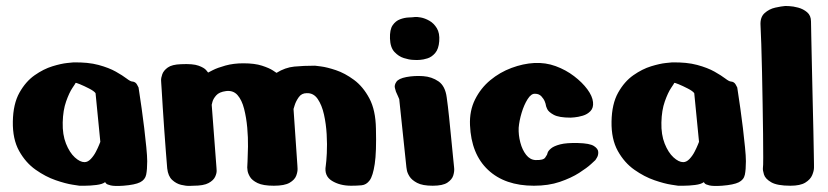

<svg xmlns="http://www.w3.org/2000/svg" viewBox="-20 -622 2773 643"><path d="M225 -413Q275 -414 310 -404.5Q345 -395 368 -382Q391 -369 404 -359Q417 -349 423 -349Q434 -348 439 -338.5Q444 -329 444 -329Q444 -329 447 -309Q450 -289 454.5 -258Q459 -227 463 -193Q467 -159 470 -129Q473 -99 473 -82Q473 -54 469.5 -37Q466 -20 449 -11.5Q432 -3 393 0Q364 2 351 -1Q338 -4 335 -8Q332 -12 332 -12Q323 -5 302.5 -2.5Q282 0 264 0Q246 0 246 0Q246 0 223 -3.5Q200 -7 166.5 -18.5Q133 -30 99.5 -53.5Q66 -77 44 -116.5Q22 -156 23 -215Q24 -274 45 -311.5Q66 -349 96 -370Q126 -391 155.5 -400Q185 -409 205 -411Q225 -413 225 -413ZM300 -310Q295 -317 278.5 -325.5Q262 -334 247.5 -340Q233 -346 233 -344Q233 -343 222.5 -327.5Q212 -312 201.5 -282.5Q191 -253 190 -212Q189 -171 201 -141Q213 -111 230.5 -95Q248 -79 263 -79Q274 -79 284 -89.5Q294 -100 301 -113.5Q308 -127 312 -137Q316 -147 316 -147Z M628 0Q628 0 615.5 0.5Q603 1 586.5 -3Q570 -7 556.5 -19.5Q543 -32 540 -58Q538 -79 535.5 -114Q533 -149 530 -188.5Q527 -228 525 -263Q523 -298 521.5 -320.5Q520 -343 520 -343Q520 -343 519.5 -352Q519 -361 523.5 -373.5Q528 -386 542 -396Q556 -406 586 -407Q626 -409 645 -402Q664 -395 670.5 -387Q677 -379 677 -379Q677 -379 692.5 -387Q708 -395 735 -402.5Q762 -410 795 -410Q833 -410 857.5 -402Q882 -394 894 -386Q906 -378 906 -378Q935 -396 965.5 -399Q996 -402 1035 -402Q1035 -402 1055 -399.5Q1075 -397 1105 -387Q1135 -377 1165.5 -354.5Q1196 -332 1217 -292.5Q1238 -253 1239 -191Q1241 -113 1235 -73Q1229 -33 1218 -18Q1207 -3 1191 -1.5Q1175 0 1156 0Q1118 0 1091.5 -16.5Q1065 -33 1071 -67Q1073 -80 1074.5 -109Q1076 -138 1074 -172.5Q1072 -207 1065 -238.5Q1058 -270 1044 -290.5Q1030 -311 1007 -310Q990 -310 980.5 -296.5Q971 -283 967 -270Q963 -257 963 -257L976 -67Q976 -67 976.5 -57Q977 -47 972 -33.5Q967 -20 950 -10Q933 0 897 0Q861 0 842.5 -9Q824 -18 817 -30Q810 -42 809 -51Q808 -60 808 -61Q808 -62 809 -81.5Q810 -101 810.5 -131Q811 -161 808 -194.5Q805 -228 797.5 -257.5Q790 -287 775.5 -303.5Q761 -320 737 -317Q714 -314 704 -302.5Q694 -291 691.5 -281Q689 -271 689 -271L705 -60Q705 -60 705.5 -51Q706 -42 700.5 -30Q695 -18 678.5 -9Q662 0 628 0Z M1376 -421Q1376 -421 1363 -421.5Q1350 -422 1332.5 -427.5Q1315 -433 1301 -448Q1287 -463 1286 -493Q1285 -523 1295 -537.5Q1305 -552 1320 -557.5Q1335 -563 1349 -563.5Q1363 -564 1369 -565Q1375 -566 1389 -563.5Q1403 -561 1418 -552.5Q1433 -544 1443 -527.5Q1453 -511 1451 -484Q1449 -458 1437.5 -444.5Q1426 -431 1411.5 -426.5Q1397 -422 1386.5 -421.5Q1376 -421 1376 -421ZM1341 -62 1317 -290Q1317 -290 1312.5 -300.5Q1308 -311 1306 -315Q1305 -318 1302.5 -327.5Q1300 -337 1307.5 -348Q1315 -359 1341 -364Q1368 -369 1397 -367Q1426 -365 1448.5 -349.5Q1471 -334 1476 -296Q1480 -268 1484 -229.5Q1488 -191 1491.5 -154.5Q1495 -118 1497.5 -93.5Q1500 -69 1500 -69Q1500 -69 1501 -58.5Q1502 -48 1498 -34.5Q1494 -21 1478.5 -10.5Q1463 0 1429 0Q1395 0 1377 -9.5Q1359 -19 1351.5 -31Q1344 -43 1342.5 -52.5Q1341 -62 1341 -62Z M1891 -228Q1852 -228 1834.5 -237.5Q1817 -247 1812.5 -257Q1808 -267 1808 -270Q1808 -273 1804.5 -282Q1801 -291 1793 -299.5Q1785 -308 1772 -308Q1759 -309 1747 -290Q1735 -271 1727 -244.5Q1719 -218 1717 -194Q1716 -170 1722.5 -145Q1729 -120 1742 -103.5Q1755 -87 1773 -86Q1800 -85 1806 -94.5Q1812 -104 1812 -104Q1812 -104 1814 -110.5Q1816 -117 1825.5 -125Q1835 -133 1856 -138.5Q1877 -144 1916 -143Q1955 -142 1969 -133Q1983 -124 1983.5 -113Q1984 -102 1979 -94Q1974 -86 1974 -86Q1974 -86 1960 -73Q1946 -60 1919.5 -43Q1893 -26 1855 -13Q1817 0 1768 0Q1671 0 1614.5 -53Q1558 -106 1554 -203Q1552 -251 1571 -289Q1590 -327 1622 -353.5Q1654 -380 1693 -394.5Q1732 -409 1769 -411Q1807 -413 1841 -400.5Q1875 -388 1902.5 -367Q1930 -346 1947 -323Q1964 -300 1966 -280Q1968 -261 1957.5 -250Q1947 -239 1931.5 -234.5Q1916 -230 1904 -229Q1892 -228 1891 -228Z M2230 -413Q2280 -414 2315 -404.5Q2350 -395 2373 -382Q2396 -369 2409 -359Q2422 -349 2428 -349Q2439 -348 2444 -338.5Q2449 -329 2449 -329Q2449 -329 2452 -309Q2455 -289 2459.5 -258Q2464 -227 2468 -193Q2472 -159 2475 -129Q2478 -99 2478 -82Q2478 -54 2474.5 -37Q2471 -20 2454 -11.5Q2437 -3 2398 0Q2369 2 2356 -1Q2343 -4 2340 -8Q2337 -12 2337 -12Q2328 -5 2307.5 -2.5Q2287 0 2269 0Q2251 0 2251 0Q2251 0 2228 -3.5Q2205 -7 2171.5 -18.5Q2138 -30 2104.5 -53.5Q2071 -77 2049 -116.5Q2027 -156 2028 -215Q2029 -274 2050 -311.5Q2071 -349 2101 -370Q2131 -391 2160.5 -400Q2190 -409 2210 -411Q2230 -413 2230 -413ZM2305 -310Q2300 -317 2283.5 -325.5Q2267 -334 2252.5 -340Q2238 -346 2238 -344Q2238 -343 2227.5 -327.5Q2217 -312 2206.5 -282.5Q2196 -253 2195 -212Q2194 -171 2206 -141Q2218 -111 2235.5 -95Q2253 -79 2268 -79Q2279 -79 2289 -89.5Q2299 -100 2306 -113.5Q2313 -127 2317 -137Q2321 -147 2321 -147Z M2610 -602Q2610 -602 2623 -601.5Q2636 -601 2653 -596.5Q2670 -592 2683 -581Q2696 -570 2696 -550Q2696 -537 2697 -497Q2698 -457 2699 -402.5Q2700 -348 2701.5 -290.5Q2703 -233 2704 -183Q2705 -133 2705.5 -102Q2706 -71 2706 -71Q2706 -71 2706 -60.5Q2706 -50 2700 -35.5Q2694 -21 2677 -10.5Q2660 0 2627 0Q2583 0 2563 -11.5Q2543 -23 2538.5 -37.5Q2534 -52 2535 -60Q2536 -64 2536 -95Q2536 -126 2535.5 -173Q2535 -220 2534 -274Q2533 -328 2532 -380.5Q2531 -433 2529.5 -474.5Q2528 -516 2527 -536Q2525 -564 2540.5 -578Q2556 -592 2576.5 -596.5Q2597 -601 2610 -602Z"/></svg>

Font: Nerko One
Style: Regular
Weight: 400
Designer: Nermin Kahrimanovic
Foundry: Nermin Kahrimanovic
Version: Version 1.101